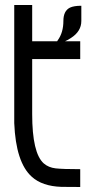

<svg xmlns="http://www.w3.org/2000/svg" viewBox="-20 -746 370 763"><path d="M238.3 -582H298.8V-511.2H107.9V-292.5Q107.9 -137.7 153.8 -96.7Q172.9 -80.1 201.2 -76.9Q229.5 -73.7 298.8 -73.7V-2.9Q244.1 -2.9 224.1 -3.4Q147.5 -5.9 106 -43.9Q43 -100.6 36.6 -256.8V-726.1H107.9V-582H207Q208 -584 209.5 -585.9Q231.9 -616.7 231.9 -662.6Q231.9 -703.1 258.3 -715.8Q273.9 -723.1 303.2 -723.1V-662.6Q303.2 -621.6 262.2 -595.2Q250 -586.9 238.3 -582Z"/></svg>

Font: Greenwashing Machine
Style: Regular
Weight: 400
Designer: Tup Wanders
Foundry: Free font, DO NOT SELL
Version: Version 1.00;August 10, 2023;FontCreator 11.5.0.2430 64-bit